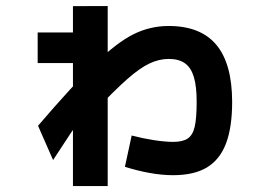

<svg xmlns="http://www.w3.org/2000/svg" viewBox="-20 -602 904 634"><path d="M392.5 -51.2 414.8 -154.5Q450.2 -145.2 487.7 -139.3Q525.3 -133.5 551.7 -133.5Q583 -133.5 599.5 -144.4Q616.1 -155.3 622.8 -182.9Q629.4 -210.6 629.4 -266.4Q629.4 -317 620.1 -347.9Q610.8 -378.7 590.7 -393Q570.5 -407.4 537.3 -407.4Q505.3 -407.4 473.6 -392.4Q441.9 -377.5 400.4 -341Q359 -304.5 294.4 -236.8H264.3Q214.1 -164.5 155.3 -73.5L105.6 -186.7Q221.8 -322.3 293.8 -391.9Q365.8 -461.5 420.7 -488.9Q475.5 -516.2 536.8 -516.2Q642.3 -516.2 694.3 -454.1Q746.2 -392 746.6 -266.4Q746.6 -181.5 726.2 -128Q705.7 -74.6 663.1 -49Q620.5 -23.5 551.7 -23.5Q515 -23.5 474 -30.9Q433.1 -38.3 392.5 -51.2ZM220.9 -393.7H104.4V-494.9H220.9V-581.7L335.6 -582.1V12.4H220.9Z"/></svg>

Font: Pretendard GOV Variable
Style: Regular
Weight: 400
Designer: Base glyphs from Inter by Rasmus Andersson; Hangul glyphs from Noto Sans CJK(Source Han Sans) by Jang Soo-young and Kang
Foundry: Kil Hyung-jin
Version: Version 1.307;Glyphs 3.2 (3192)